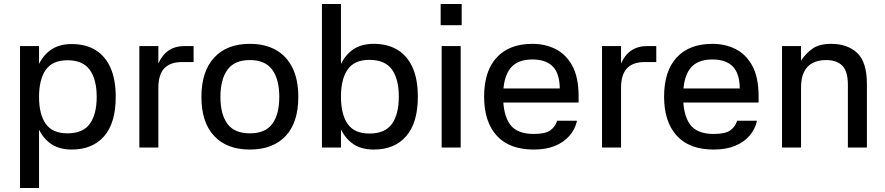

<svg xmlns="http://www.w3.org/2000/svg" viewBox="-20 -737 4421 959"><path d="M175 -507V202H80V-507ZM338 10Q270 10 226.5 -24.5Q183 -59 163 -118.5Q143 -178 143 -253Q143 -329 163 -388.5Q183 -448 226.5 -482.5Q270 -517 338 -517Q408 -517 457 -487Q506 -457 532 -398.5Q558 -340 558 -253Q558 -123 500 -56.5Q442 10 338 10ZM317 -71Q394 -71 428.5 -118.5Q463 -166 463 -253Q463 -340 428.5 -388Q394 -436 317 -436Q242 -436 208.5 -388Q175 -340 175 -253Q175 -166 208.5 -118.5Q242 -71 317 -71Z M771 0H676V-507H771V-420Q790 -463 822.5 -485Q855 -507 903 -507H947V-427H888Q830 -427 800.5 -395.5Q771 -364 771 -299Z M1228 10Q1113 10 1049.5 -58Q986 -126 986 -253Q986 -380 1049.5 -449Q1113 -518 1228 -518Q1304 -518 1358 -487.5Q1412 -457 1441 -398Q1470 -339 1470 -253Q1470 -125 1406.5 -57.5Q1343 10 1228 10ZM1228 -71Q1305 -71 1340 -118.5Q1375 -166 1375 -253Q1375 -340 1340 -388.5Q1305 -437 1228 -437Q1151 -437 1116 -388.5Q1081 -340 1081 -253Q1081 -166 1116 -118.5Q1151 -71 1228 -71Z M1683 -717V0H1588V-717ZM1847 10Q1778 10 1735 -24.5Q1692 -59 1671.5 -118.5Q1651 -178 1651 -254Q1651 -330 1671.5 -389.5Q1692 -449 1735 -483.5Q1778 -518 1847 -518Q1915 -518 1964 -489Q2013 -460 2040 -401.5Q2067 -343 2067 -254Q2067 -124 2009 -57Q1951 10 1847 10ZM1825 -70Q1903 -70 1937.5 -118Q1972 -166 1972 -254Q1972 -342 1937.5 -390Q1903 -438 1825 -438Q1750 -438 1716.5 -390Q1683 -342 1683 -254Q1683 -166 1716.5 -118Q1750 -70 1825 -70Z M2281 -507V0H2186V-507ZM2181 -717H2286V-611H2181Z M2448 -295H2776Q2775 -371 2740.5 -405.5Q2706 -440 2639 -440Q2563 -440 2528 -394.5Q2493 -349 2493 -257Q2493 -163 2527.5 -115.5Q2562 -68 2646 -68Q2703 -68 2728 -85.5Q2753 -103 2763 -134H2862Q2853 -92 2825 -59.5Q2797 -27 2752.5 -8.5Q2708 10 2646 10Q2524 10 2461 -59.5Q2398 -129 2398 -254Q2398 -382 2461 -450Q2524 -518 2639 -518Q2703 -518 2755 -492Q2807 -466 2838.5 -408.5Q2870 -351 2870 -256V-225H2447Z M3082 0H2987V-507H3082V-420Q3101 -463 3133.5 -485Q3166 -507 3214 -507H3258V-427H3199Q3141 -427 3111.5 -395.5Q3082 -364 3082 -299Z M3347 -295H3675Q3674 -371 3639.5 -405.5Q3605 -440 3538 -440Q3462 -440 3427 -394.5Q3392 -349 3392 -257Q3392 -163 3426.5 -115.5Q3461 -68 3545 -68Q3602 -68 3627 -85.5Q3652 -103 3662 -134H3761Q3752 -92 3724 -59.5Q3696 -27 3651.5 -8.5Q3607 10 3545 10Q3423 10 3360 -59.5Q3297 -129 3297 -254Q3297 -382 3360 -450Q3423 -518 3538 -518Q3602 -518 3654 -492Q3706 -466 3737.5 -408.5Q3769 -351 3769 -256V-225H3346Z M3981 0H3886V-507H3981V-434Q4005 -471 4039 -494.5Q4073 -518 4131 -518Q4213 -518 4261.5 -472.5Q4310 -427 4310 -317V0H4215V-314Q4215 -380 4187.5 -408.5Q4160 -437 4106 -437Q4067 -437 4039 -422.5Q4011 -408 3996 -378Q3981 -348 3981 -299Z"/></svg>

Font: 42dot Sans Light Medium
Style: Regular
Weight: 500
Version: Version 1.000